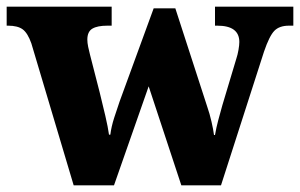

<svg xmlns="http://www.w3.org/2000/svg" viewBox="-25 -556 900 576"><path d="M69 -426Q58 -457 43 -468Q28 -479 -1 -479H-5V-536H310V-479H297Q267 -479 252 -470Q237 -461 237 -437Q237 -428 239.5 -415.5Q242 -403 245 -392L274 -279Q283 -243 291 -208.5Q299 -174 302 -152H306Q309 -176 317.5 -202.5Q326 -229 334 -252L436 -531H501L597 -235Q604 -215 609.5 -191Q615 -167 617 -151H620Q624 -174 629.5 -194.5Q635 -215 642 -240L684 -380Q688 -392 690.5 -406.5Q693 -421 693 -430Q693 -479 627 -479H620V-536H855V-479H842Q813 -479 798 -463.5Q783 -448 767 -401L638 0H519L421 -297L317 0H196Z"/></svg>

Font: Noto Serif Sinhala ExtraBold
Style: Regular
Weight: 800
Designer: Jelle Bosma - Monotype Design Team
Foundry: Monotype Imaging Inc.
Version: Version 2.007; ttfautohint (v1.8.4.7-5d5b)